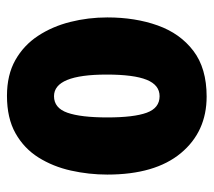

<svg xmlns="http://www.w3.org/2000/svg" viewBox="-51 -552 613 551"><g transform="rotate(90 255.5 -276.5)"><path d="M255 10Q195 10 152.5 -14Q110 -38 83 -79Q56 -120 43 -171.5Q30 -223 30 -278Q30 -358 53 -422.5Q76 -487 126 -525Q176 -563 257 -563Q358 -563 419.5 -489Q481 -415 481 -278Q481 -225 469.5 -173.5Q458 -122 432 -80.5Q406 -39 362.5 -14.5Q319 10 255 10ZM256 -125Q290 -125 303.5 -163.5Q317 -202 317 -278Q317 -354 303.5 -391Q290 -428 256 -428Q224 -428 209 -391Q194 -354 194 -276Q194 -125 256 -125Z"/></g></svg>

Font: Noto Sans ExtraCondensed Black
Style: Regular
Weight: 900
Width: 2
Designer: Monotype Design Team
Foundry: Monotype Imaging Inc.
Version: Version 2.013; ttfautohint (v1.8.4.7-5d5b)